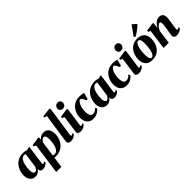

<svg xmlns="http://www.w3.org/2000/svg" viewBox="266 -2372 4147 4147"><g transform="rotate(-45 2340.0 -298.5)"><path d="M483 -102.5Q480.5 -83.5 485.5 -76Q490.5 -68.5 500.5 -68.5Q509 -68.5 519.5 -73.2Q530 -78 544.5 -91L558 -60.5Q548 -47.5 527.5 -30.8Q507 -14 477.2 -1.8Q447.5 10.5 410 10.5Q372.5 10.5 353.8 -9Q335 -28.5 335 -57.5L338.5 -81.5Q326 -60.5 304.8 -39Q283.5 -17.5 254.5 -3.5Q225.5 10.5 189.5 10.5Q138 10.5 100 -13.8Q62 -38 41.2 -81.8Q20.5 -125.5 20.5 -183.5Q20.5 -240.5 34.5 -293.8Q48.5 -347 75.5 -392.5Q102.5 -438 142.5 -472.2Q182.5 -506.5 235 -525.5Q287.5 -544.5 351 -544.5Q381 -544.5 410 -538.2Q439 -532 461 -524L545.5 -543.5ZM378.5 -484.5Q373 -488.5 364.2 -492.2Q355.5 -496 343 -496Q307.5 -496 281.8 -476Q256 -456 238.2 -422.2Q220.5 -388.5 210 -347Q199.5 -305.5 195 -261.5Q190.5 -217.5 190.5 -178Q190.5 -138 198.5 -113Q206.5 -88 220 -76.8Q233.5 -65.5 251 -65.5Q262 -65.5 273 -71.5Q284 -77.5 294.5 -88.5Q305 -99.5 314.2 -113.8Q323.5 -128 330.5 -144.5Z M571 254 670 -457.5 617 -484 622.5 -515.5 814.5 -545.5 837.5 -530.5 830 -469Q844.5 -489.5 866.8 -507Q889 -524.5 917 -535.2Q945 -546 977.5 -546Q1027 -546 1063.2 -523.5Q1099.5 -501 1119.2 -456.2Q1139 -411.5 1139 -344Q1139 -287.5 1124.8 -234.8Q1110.5 -182 1083 -137.2Q1055.5 -92.5 1015.5 -59.2Q975.5 -26 923.5 -7.5Q871.5 11 809.5 11Q798.5 11 786.8 9.8Q775 8.5 763.5 6.5L727.5 254ZM772 -52.5Q780.5 -46.5 792 -43Q803.5 -39.5 819.5 -39.5Q852.5 -39.5 877.2 -58.2Q902 -77 919.5 -108.8Q937 -140.5 948 -181.2Q959 -222 964 -266.5Q969 -311 969 -354.5Q969 -388.5 963.2 -415.2Q957.5 -442 944.8 -456.8Q932 -471.5 910.5 -471.5Q891 -471.5 873.5 -459.5Q856 -447.5 842.2 -430Q828.5 -412.5 820.5 -395.5Z M1348 -102.5Q1346.5 -85 1350.8 -76.8Q1355 -68.5 1365 -68.5Q1373 -68.5 1383 -73Q1393 -77.5 1409.5 -91L1422.5 -61Q1410 -46 1389 -29.5Q1368 -13 1337.2 -1Q1306.5 11 1264.5 11Q1244.5 11 1226 4.2Q1207.5 -2.5 1195.8 -17.2Q1184 -32 1184 -56Q1184 -61.5 1184.8 -69Q1185.5 -76.5 1186.8 -84.5Q1188 -92.5 1189 -98.5L1284 -743L1218 -763.5L1225 -793.5L1426.5 -817L1450 -802.5Z M1567 11Q1540 11 1519.8 3Q1499.5 -5 1489 -20.2Q1478.5 -35.5 1481.5 -58Q1483.5 -73 1487.5 -100.5Q1491.5 -128 1496.8 -165.8Q1502 -203.5 1508.5 -249.8Q1515 -296 1522 -348.2Q1529 -400.5 1536.5 -456.5L1481.5 -484L1487 -515.5L1684.5 -545.5L1708.5 -530.5L1648.5 -102.5Q1646 -84.5 1650.2 -76.5Q1654.5 -68.5 1664.5 -68.5Q1674.5 -68.5 1684.8 -73.5Q1695 -78.5 1710 -91L1723 -61Q1713 -48.5 1692.5 -31.5Q1672 -14.5 1640.8 -1.8Q1609.5 11 1567 11ZM1636.5 -609.5Q1601 -609.5 1578.2 -634.2Q1555.5 -659 1556.5 -689.5Q1558 -729 1582.5 -757.2Q1607 -785.5 1651.5 -785.5Q1692.5 -785.5 1713.8 -760.8Q1735 -736 1734.5 -707Q1734.5 -668 1710.5 -638.8Q1686.5 -609.5 1636.5 -609.5Z M1955 11Q1867.5 11 1815.2 -45.2Q1763 -101.5 1762 -208.5Q1761.5 -269.5 1780.8 -329.5Q1800 -389.5 1839.2 -438.2Q1878.5 -487 1938 -516.2Q1997.5 -545.5 2077.5 -545.5Q2107 -545.5 2143.5 -541Q2180 -536.5 2205 -527L2166 -378.5H2127.5Q2115.5 -410 2102.5 -435Q2089.5 -460 2076 -474.5Q2062.5 -489 2048.5 -489Q2029 -489 2008.5 -469.2Q1988 -449.5 1971 -413.2Q1954 -377 1943.5 -326.8Q1933 -276.5 1934 -216Q1935 -162 1945.8 -129.8Q1956.5 -97.5 1975.5 -83.5Q1994.5 -69.5 2021 -69.5Q2048.5 -69.5 2072 -79Q2095.5 -88.5 2113.8 -103Q2132 -117.5 2144 -133L2167 -95Q2152 -72.5 2123.5 -47.8Q2095 -23 2053 -6Q2011 11 1955 11Z M2669 -102.5Q2666.5 -83.5 2671.5 -76Q2676.5 -68.5 2686.5 -68.5Q2695 -68.5 2705.5 -73.2Q2716 -78 2730.5 -91L2744 -60.5Q2734 -47.5 2713.5 -30.8Q2693 -14 2663.2 -1.8Q2633.5 10.5 2596 10.5Q2558.5 10.5 2539.8 -9Q2521 -28.5 2521 -57.5L2524.5 -81.5Q2512 -60.5 2490.8 -39Q2469.5 -17.5 2440.5 -3.5Q2411.5 10.5 2375.5 10.5Q2324 10.5 2286 -13.8Q2248 -38 2227.2 -81.8Q2206.5 -125.5 2206.5 -183.5Q2206.5 -240.5 2220.5 -293.8Q2234.5 -347 2261.5 -392.5Q2288.5 -438 2328.5 -472.2Q2368.5 -506.5 2421 -525.5Q2473.5 -544.5 2537 -544.5Q2567 -544.5 2596 -538.2Q2625 -532 2647 -524L2731.5 -543.5ZM2564.5 -484.5Q2559 -488.5 2550.2 -492.2Q2541.5 -496 2529 -496Q2493.5 -496 2467.8 -476Q2442 -456 2424.2 -422.2Q2406.5 -388.5 2396 -347Q2385.5 -305.5 2381 -261.5Q2376.5 -217.5 2376.5 -178Q2376.5 -138 2384.5 -113Q2392.5 -88 2406 -76.8Q2419.5 -65.5 2437 -65.5Q2448 -65.5 2459 -71.5Q2470 -77.5 2480.5 -88.5Q2491 -99.5 2500.2 -113.8Q2509.5 -128 2516.5 -144.5Z M2971.5 11Q2884 11 2831.8 -45.2Q2779.5 -101.5 2778.5 -208.5Q2778 -269.5 2797.2 -329.5Q2816.5 -389.5 2855.8 -438.2Q2895 -487 2954.5 -516.2Q3014 -545.5 3094 -545.5Q3123.5 -545.5 3160 -541Q3196.5 -536.5 3221.5 -527L3182.5 -378.5H3144Q3132 -410 3119 -435Q3106 -460 3092.5 -474.5Q3079 -489 3065 -489Q3045.5 -489 3025 -469.2Q3004.5 -449.5 2987.5 -413.2Q2970.5 -377 2960 -326.8Q2949.5 -276.5 2950.5 -216Q2951.5 -162 2962.2 -129.8Q2973 -97.5 2992 -83.5Q3011 -69.5 3037.5 -69.5Q3065 -69.5 3088.5 -79Q3112 -88.5 3130.2 -103Q3148.5 -117.5 3160.5 -133L3183.5 -95Q3168.5 -72.5 3140 -47.8Q3111.5 -23 3069.5 -6Q3027.5 11 2971.5 11Z M3344.5 11Q3317.5 11 3297.2 3Q3277 -5 3266.5 -20.2Q3256 -35.5 3259 -58Q3261 -73 3265 -100.5Q3269 -128 3274.2 -165.8Q3279.5 -203.5 3286 -249.8Q3292.5 -296 3299.5 -348.2Q3306.5 -400.5 3314 -456.5L3259 -484L3264.5 -515.5L3462 -545.5L3486 -530.5L3426 -102.5Q3423.5 -84.5 3427.8 -76.5Q3432 -68.5 3442 -68.5Q3452 -68.5 3462.2 -73.5Q3472.5 -78.5 3487.5 -91L3500.5 -61Q3490.5 -48.5 3470 -31.5Q3449.5 -14.5 3418.2 -1.8Q3387 11 3344.5 11ZM3414 -609.5Q3378.5 -609.5 3355.8 -634.2Q3333 -659 3334 -689.5Q3335.5 -729 3360 -757.2Q3384.5 -785.5 3429 -785.5Q3470 -785.5 3491.2 -760.8Q3512.5 -736 3512 -707Q3512 -668 3488 -638.8Q3464 -609.5 3414 -609.5Z M3843 -547Q3915.5 -547 3963.8 -521.2Q4012 -495.5 4036.2 -446.2Q4060.5 -397 4061 -327.5Q4061.5 -258 4041.5 -196Q4021.5 -134 3982.5 -86.8Q3943.5 -39.5 3887 -12.8Q3830.5 14 3758 14Q3687 14 3639.2 -12.2Q3591.5 -38.5 3567.5 -87.8Q3543.5 -137 3542.5 -205Q3542.5 -276.5 3562.5 -338.5Q3582.5 -400.5 3621 -447.5Q3659.5 -494.5 3715.5 -520.8Q3771.5 -547 3843 -547ZM3828.5 -499.5Q3803.5 -499.5 3784.8 -479.2Q3766 -459 3752.8 -425.2Q3739.5 -391.5 3731.2 -350.2Q3723 -309 3719.2 -266.2Q3715.5 -223.5 3715.5 -186.5Q3716 -134.5 3722.5 -100.5Q3729 -66.5 3742 -50Q3755 -33.5 3775.5 -33.5Q3801 -33.5 3819.8 -53.8Q3838.5 -74 3851.5 -108Q3864.5 -142 3872.8 -183.5Q3881 -225 3884.8 -268Q3888.5 -311 3888 -348.5Q3888 -403 3881.5 -436.2Q3875 -469.5 3862 -484.5Q3849 -499.5 3828.5 -499.5ZM3817 -627 3979.5 -851 4072 -768.5Q4061.5 -755.5 4041.8 -737Q4022 -718.5 3996.2 -698Q3970.5 -677.5 3943.2 -658Q3916 -638.5 3891.2 -623Q3866.5 -607.5 3848.5 -599.5Z M4317.5 -397.5Q4331.5 -425 4350.5 -451.2Q4369.5 -477.5 4393.8 -498.8Q4418 -520 4446.2 -532.8Q4474.5 -545.5 4507 -545.5Q4563.5 -545.5 4595.2 -512.8Q4627 -480 4627 -415.5Q4627 -394.5 4623.2 -365.2Q4619.5 -336 4614.8 -305Q4610 -274 4606 -247Q4602.5 -222 4597.8 -194Q4593 -166 4589.5 -140.2Q4586 -114.5 4585 -97Q4585 -79 4591 -73.8Q4597 -68.5 4603.5 -68.5Q4612 -68.5 4622.5 -73.5Q4633 -78.5 4648 -90.5L4660.5 -60.5Q4652.5 -50.5 4632 -33.5Q4611.5 -16.5 4579 -2.8Q4546.5 11 4501.5 11Q4471 11 4452.5 1Q4434 -9 4425.8 -25.5Q4417.5 -42 4417.5 -62Q4417.5 -72.5 4419.8 -90Q4422 -107.5 4425.5 -129.2Q4429 -151 4432.8 -173.8Q4436.5 -196.5 4440 -216.5Q4443.5 -238.5 4447.2 -262Q4451 -285.5 4454 -308.2Q4457 -331 4458.8 -351.2Q4460.5 -371.5 4460.5 -387.5Q4460 -409.5 4457 -422.2Q4454 -435 4446.5 -440.5Q4439 -446 4426.5 -446Q4411.5 -446 4394.8 -434.8Q4378 -423.5 4362 -404.8Q4346 -386 4331.8 -362.8Q4317.5 -339.5 4307 -315.5L4264 0H4105.5L4167 -457.5L4114 -484L4120 -515.5L4309 -545.5L4332 -530.5Z"/></g></svg>

Font: Merriweather 72pt Black
Style: Italic
Weight: 900
Italic angle: -7.8°
Version: Version 2.101